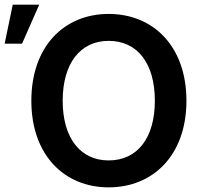

<svg xmlns="http://www.w3.org/2000/svg" viewBox="-80 -797 877 827"><path d="M388 10C579 10 723 -128 723 -363C723 -599 579 -737 388 -737C197 -737 55 -598 55 -363C55 -129 197 10 388 10ZM-60 -609H15L89 -777H-25ZM190 -363C190 -524 266 -621 388 -621C512 -621 587 -524 587 -363C587 -203 512 -106 388 -106C265 -106 190 -204 190 -363Z"/></svg>

Font: Wafeq Semi Bold
Style: Regular
Weight: 600
Designer: Rasmus Andersson & Azza Alameddine
Foundry: Google & TypeTogether
Version: Version 3.000;January 28, 2025;FontCreator 15.0.0.3014 64-bi